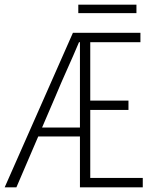

<svg xmlns="http://www.w3.org/2000/svg" viewBox="-20 -799 640 819"><path d="M0 0 291 -659H579V-619H365V-370H528V-330H365V-40H589V0H321V-619H317Q293 -562 267.5 -505.5Q242 -449 217 -389L50 0ZM130 -217V-255H350V-217ZM314 -743V-779H562V-743Z"/></svg>

Font: Source Code Pro ExtraLight Light
Style: Regular
Weight: 300
Monospace: yes
Version: Version 1.018;hotconv 1.0.116;makeotfexe 2.5.65601